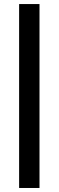

<svg xmlns="http://www.w3.org/2000/svg" viewBox="-20 -744 293 960"><path d="M75.6 195.9V-723.7H177.5V195.9Z"/></svg>

Font: Archivo SemiBold
Style: Regular
Weight: 600
Designer: Hector Gatti
Foundry: Omnibus-Type
Version: Version 2.001